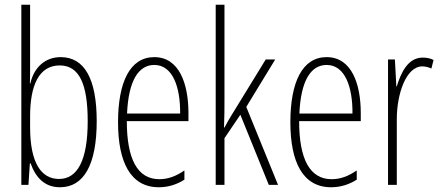

<svg xmlns="http://www.w3.org/2000/svg" viewBox="-20 -780 1858 810"><path d="M107 -494V-760H70V0H100L106 -91H109C131 -30 169 10 233 10C333 10 388 -84 388 -269C388 -446 337 -539 236 -539C170 -539 123 -495 108 -428H106C107 -447 107 -472 107 -494ZM232 -504C315 -504 350 -424 350 -269C350 -102 306 -25 229 -25C155 -25 107 -91 107 -243V-290C107 -419 144 -504 232 -504Z M631 -539C528 -539 478 -433 478 -264C478 -97 530 10 650 10C692 10 728 -3 758 -22V-61C722 -36 688 -24 652 -24C560 -24 515 -109 515 -269H775V-303C775 -425 737 -539 631 -539ZM631 -506C709 -506 741 -412 740 -301H516C522 -439 564 -506 631 -506Z M927 -365V-760H890V0H927V-197L994 -296L1114 0H1153L1019 -329L1141 -529H1101L958 -296C946 -277 939 -264 927 -242H925C927 -285 927 -321 927 -365Z M1358 -539C1255 -539 1205 -433 1205 -264C1205 -97 1257 10 1377 10C1419 10 1455 -3 1485 -22V-61C1449 -36 1415 -24 1379 -24C1287 -24 1242 -109 1242 -269H1502V-303C1502 -425 1464 -539 1358 -539ZM1358 -506C1436 -506 1468 -412 1467 -301H1243C1249 -439 1291 -506 1358 -506Z M1763 -537C1700 -537 1671 -471 1654 -416H1652L1646 -529H1617V0H1654V-278C1654 -381 1692 -500 1762 -500C1776 -500 1791 -495 1800 -491L1809 -527C1794 -535 1777 -537 1763 -537Z"/></svg>

Font: Noto Sans Devanagari UI ExtraCondensed ExtraLight
Style: Regular
Weight: 200
Width: 2
Designer: Jelle Bosma - Monotype Design Team
Foundry: Monotype Imaging Inc.
Version: Version 2.004